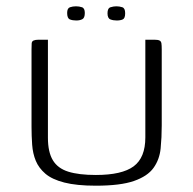

<svg xmlns="http://www.w3.org/2000/svg" viewBox="-20 -586 613 609"><path d="M493 -188Q493 -150 489.5 -115Q486 -80 467 -53.5Q448 -27 405 -12Q362 3 284 3Q223 3 184 -7Q145 -17 124 -35Q103 -53 93.5 -76Q84 -99 82 -127Q80 -155 80 -184V-429Q80 -442 80.5 -448.5Q81 -455 86.5 -457.5Q92 -460 102 -460H132V-149Q132 -104 147.5 -78Q163 -52 196.5 -41.5Q230 -31 284 -31Q367 -31 404 -58.5Q441 -86 441 -150V-460H470Q481 -460 486 -457.5Q491 -455 492 -448.5Q493 -442 493 -429ZM350 -521Q339 -521 330 -524.5Q321 -528 321 -544Q321 -560 330.5 -563Q340 -566 349 -566Q359 -566 368 -563Q377 -560 377 -544Q377 -528 369.5 -524.5Q362 -521 350 -521ZM222 -521Q210 -521 201.5 -524.5Q193 -528 193 -545Q193 -560 202 -563Q211 -566 221 -566Q231 -566 240 -563Q249 -560 249 -545Q249 -529 241 -525Q233 -521 222 -521Z"/></svg>

Font: Genos Thin Light
Style: Regular
Weight: 300
Version: Version 1.010